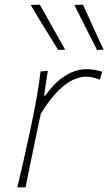

<svg xmlns="http://www.w3.org/2000/svg" viewBox="-20 -799 462 819"><path d="M54 0Q67.5 -56.5 79.2 -108Q91 -159.5 104 -221L114.5 -270.5Q126 -324 136.2 -381.2Q146.5 -438.5 153 -494L184 -497L168 -391H173Q206 -437 237.8 -461.5Q269.5 -486 297.5 -495Q325.5 -504 347 -504Q366 -504 384.2 -500.8Q402.5 -497.5 416 -493L406 -459Q387.5 -466.5 373 -469.2Q358.5 -472 345 -472Q324 -472 295 -460Q266 -448 230.5 -414Q195 -380 154 -314L134.5 -221.5Q121.5 -160.5 111 -108.5Q100.5 -56.5 89 0ZM228 -586Q199 -634 169 -681.8Q139 -729.5 111 -778L150 -779Q175.5 -734 203 -684.5Q230.5 -635 258 -587ZM394 -586Q369.5 -634 345 -682.5Q320.5 -731 297 -778L334 -779Q355 -734 377 -684.5Q399 -635 422 -587Z"/></svg>

Font: Commissioner Flair Thin
Style: Italic
Weight: 100
Italic angle: -12°
Designer: Kostas Bartsokas
Foundry: Kostas Bartsokas
Version: Version 1.000; ttfautohint (v1.8.3)